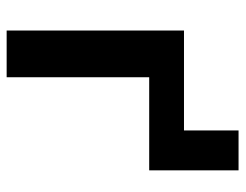

<svg xmlns="http://www.w3.org/2000/svg" viewBox="-98 -622 720 563"><g transform="rotate(90 261.5 -340.0)"><path d="M479 -418H206V0H69V-520H362V-680H479Z"/></g></svg>

Font: Mplus 1p Bold
Style: Bold
Weight: 700
Version: Version 1.061